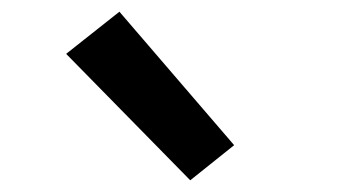

<svg xmlns="http://www.w3.org/2000/svg" viewBox="-20 -847 590 328"><path d="M305 -539 93 -755 184 -827 380 -599Z"/></svg>

Font: Lode
Style: Bold
Weight: 700
Monospace: yes
Designer: Belleve Invis
Foundry: Belleve Invis
Version: Version 29.2.0; ttfautohint (v1.8.3)